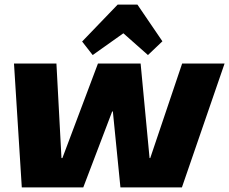

<svg xmlns="http://www.w3.org/2000/svg" viewBox="-20 -817 999 837"><path d="M41 -540H226L248 -128H252L407 -540H593L632 -128H635L774 -540H959L773 0H505L472 -331H469L343 0H75ZM338 -636 493 -797H579L688 -637L625 -577L468 -716H580L384 -577Z"/></svg>

Font: Pathway Extreme SemiCondensed ExtraBold
Style: Italic
Weight: 800
Width: 4
Italic angle: -8°
Version: Version 1.001;gftools[0.9.26]